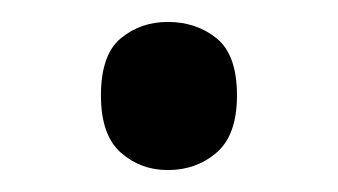

<svg xmlns="http://www.w3.org/2000/svg" viewBox="-20 -440 308 175"><path d="M72 -353Q72 -390 90 -405Q108 -420 133 -420Q159 -420 177.5 -405Q196 -390 196 -353Q196 -317 177.5 -301Q159 -285 133 -285Q108 -285 90 -301Q72 -317 72 -353Z"/></svg>

Font: Noto Sans Tifinagh Rhissa Ixa
Style: Regular
Weight: 400
Designer: JamraPatel
Foundry: JamraPatel LLC
Version: Version 2.006; ttfautohint (v1.8.4.7-5d5b)